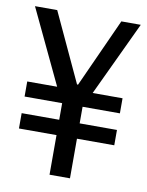

<svg xmlns="http://www.w3.org/2000/svg" viewBox="-75 -685 568 740"><g transform="rotate(10 209.5 -315.0)"><path d="M396 -280H250V-215H396V-155H250V0H170V-155H23V-215H170V-280H23V-339H140L2 -630H89L214 -361H218L340 -630H416L279 -339H396Z"/></g></svg>

Font: Pragati Narrow
Style: Regular
Weight: 400
Designer: Hector Gatti, Marcela Romero, Pablo Cosgaya and Nicolas Silva
Foundry: Omnibus-Type
Version: Version 1.010; ttfautohint (v1.3)